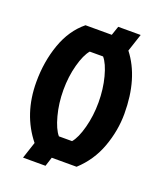

<svg xmlns="http://www.w3.org/2000/svg" viewBox="-146 -844 834 988"><g transform="rotate(20 271.0 -350.0)"><path d="M99 50 129 -41Q30 -164 30 -340Q30 -451 64 -547Q98 -643 168 -700H312L329 -750H452L420 -653Q512 -535 512 -340Q512 -248 479 -157Q446 -66 374 0H238L222 50ZM235 -116H307Q332 -145 349.5 -210.5Q367 -276 367 -349Q367 -422 350 -486.5Q333 -551 308 -580H235Q210 -551 192.5 -486.5Q175 -422 175 -349Q175 -276 192.5 -210.5Q210 -145 235 -116Z"/></g></svg>

Font: Jockey One
Style: Regular
Weight: 400
Designer: TypeTogether
Foundry: TypeTogether
Version: Version 1.002